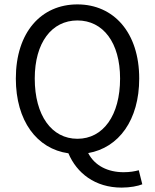

<svg xmlns="http://www.w3.org/2000/svg" viewBox="-20 -688 704 873"><path d="M332 -57C215 -57 138 -163 138 -331C138 -494 215 -595 332 -595C449 -595 526 -494 526 -331C526 -163 449 -57 332 -57ZM533 165C572 165 607 158 627 150L611 86C593 91 571 95 542 95C471 95 411 66 381 8C520 -16 613 -142 613 -331C613 -540 497 -668 332 -668C167 -668 52 -541 52 -331C52 -138 148 -11 291 9C329 99 412 165 533 165Z"/></svg>

Font: Giro Sans Regular
Style: Regular
Weight: 400
Designer: Paul D. Hunt
Foundry: Adobe Systems Incorporated
Version: Version 1.000;PS 1.0;hotconv 1.0.88;makeotf.lib2.5.647800